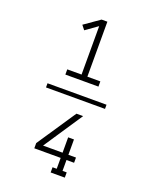

<svg xmlns="http://www.w3.org/2000/svg" viewBox="-181 -946 963 1211"><g transform="rotate(20 300.0 -340.0)"><path d="M102 -326V-354H498V-326ZM189 -444V-479H285V-804L205 -747L182 -776L285 -848H324V-479H411V-444ZM313 168V133H341V60H164V25L339 -236H384L362 -203L210 25H341V-78H380V25H431V60H380V133H408V168Z"/></g></svg>

Font: Iosevka Etoile Extralight
Style: Regular
Weight: 200
Designer: Belleve Invis
Foundry: Belleve Invis
Version: Version 22.1.2; ttfautohint (v1.8.4)